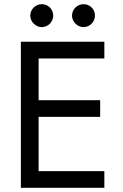

<svg xmlns="http://www.w3.org/2000/svg" viewBox="-20 -900 590 920"><path d="M325 -825C325 -796 351 -770 380 -770C411 -770 435 -796 435 -825C435 -856 411 -880 380 -880C351 -880 325 -856 325 -825ZM125 -825C125 -796 151 -770 180 -770C211 -770 235 -796 235 -825C235 -856 211 -880 180 -880C151 -880 125 -856 125 -825ZM80 -700V0H480V-80H165V-340H460V-420H165V-620H480V-700Z"/></svg>

Font: Jost
Style: Regular
Weight: 400
Version: Version 3.710